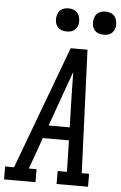

<svg xmlns="http://www.w3.org/2000/svg" viewBox="-88 -991 653 1034"><g transform="rotate(5 238.5 -474.0)"><path d="M-26 0V-70H22L270 -735H361L388 -70H428V0H258V-70H308L304 -240H163L102 -70H144V0ZM302 -310 297 -490Q297 -520 296 -549.5Q295 -579 295 -609Q284 -579 273.5 -549.5Q263 -520 252 -490L188 -310ZM440 -823Q425 -823 411.5 -828Q398 -833 389.5 -844.5Q381 -856 378.5 -870.5Q376 -885 379 -900Q381 -910 386 -920Q391 -930 400 -936.5Q409 -943 419.5 -945.5Q430 -948 440 -948Q455 -948 469 -942.5Q483 -937 491 -925.5Q499 -914 501.5 -899.5Q504 -885 502 -870Q500 -860 494.5 -850Q489 -840 480 -833.5Q471 -827 460.5 -825Q450 -823 440 -823ZM240 -823Q225 -823 211.5 -828Q198 -833 189.5 -844.5Q181 -856 178.5 -870.5Q176 -885 179 -900Q181 -910 186 -920Q191 -930 200 -936.5Q209 -943 219.5 -945.5Q230 -948 240 -948Q255 -948 269 -942.5Q283 -937 291 -925.5Q299 -914 301.5 -899.5Q304 -885 302 -870Q300 -860 294.5 -850Q289 -840 280 -833.5Q271 -827 260.5 -825Q250 -823 240 -823Z"/></g></svg>

Font: Iosevka Slab Oblique
Style: Regular
Weight: 400
Italic angle: -9°
Monospace: yes
Designer: Belleve Invis
Foundry: Belleve Invis
Version: Version 11.1.1; ttfautohint (v1.8.3)